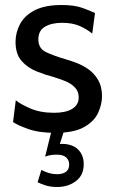

<svg xmlns="http://www.w3.org/2000/svg" viewBox="-20 -520 454 766"><path d="M200 10Q135 10 92 -5.5Q49 -21 32 -33L43 -120Q59 -106 99.5 -88Q140 -70 196 -70Q243 -70 268.5 -86Q294 -102 294 -131Q294 -156 278 -172Q262 -188 239 -197Q216 -206 196 -212Q162 -221 126.5 -235Q91 -249 66.5 -276.5Q42 -304 42 -353Q42 -390 60 -424Q78 -458 118.5 -479Q159 -500 226 -500Q275 -500 305.5 -489.5Q336 -479 359 -468L348 -386Q326 -404 297.5 -416.5Q269 -429 228 -429Q186 -429 159.5 -413.5Q133 -398 133 -363Q133 -328 161 -313.5Q189 -299 247 -282Q265 -277 289 -267.5Q313 -258 335 -242Q357 -226 372 -200Q387 -174 387 -136Q387 -104 371.5 -70Q356 -36 315.5 -13Q275 10 200 10ZM211 79 178 64Q190 60 202 57Q214 54 227 54Q268 54 291 76Q314 98 314 135Q314 179 283 202.5Q252 226 208 226Q182 226 163 220Q144 214 130 207L145 158Q160 166 175.5 170.5Q191 175 208 175Q230 175 243 165.5Q256 156 256 137Q256 119 244 108Q232 97 206 97Q195 97 184 98.5Q173 100 160 105L186 0H236Z"/></svg>

Font: Cabin VF Beta
Style: Regular
Weight: 400
Designer: Pablo Impallari
Foundry: Pablo Impallari. http://www.impallari.com Igino Marini. http://www.ikern.com
Version: Version 2.200